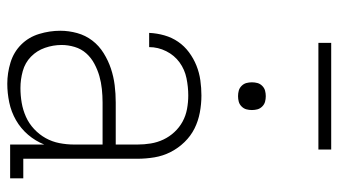

<svg xmlns="http://www.w3.org/2000/svg" viewBox="-226 -718 951 540"><g transform="rotate(90 250.0 -447.5)"><path d="M215 8Q185 8 155.5 -1Q126 -10 105 -31Q84 -52 75 -81.5Q66 -111 66 -141Q66 -165 72.5 -188.5Q79 -212 93.5 -231Q108 -250 129 -263Q150 -276 172.5 -283.5Q195 -291 219 -294Q243 -297 268 -297H386V-358Q386 -377 383 -395.5Q380 -414 372 -431Q364 -448 351 -462Q338 -476 321.5 -485Q305 -494 286 -497.5Q267 -501 248 -501Q224 -501 199.5 -496Q175 -491 155 -476.5Q135 -462 123.5 -439Q112 -416 112 -391H72Q73 -413 79 -434Q85 -455 97 -472.5Q109 -490 126.5 -503Q144 -516 164 -524Q184 -532 205.5 -535Q227 -538 248 -538Q272 -538 296 -533.5Q320 -529 341 -518.5Q362 -508 379 -490.5Q396 -473 407 -451.5Q418 -430 422 -406Q426 -382 426 -358V-37H481V0H386V-96Q376 -71 358.5 -50.5Q341 -30 317.5 -16.5Q294 -3 267.5 2.5Q241 8 215 8ZM227 -29Q248 -29 268.5 -32.5Q289 -36 308 -44.5Q327 -53 342.5 -67.5Q358 -82 368 -100Q378 -118 382 -138.5Q386 -159 386 -180V-260H268Q249 -260 230 -258Q211 -256 193.5 -251Q176 -246 159 -237Q142 -228 129.5 -214Q117 -200 111.5 -181.5Q106 -163 106 -145Q106 -121 114 -98Q122 -75 139 -58.5Q156 -42 179.5 -35.5Q203 -29 227 -29ZM250 -641Q242 -641 234.5 -643Q227 -645 221 -651Q215 -657 213 -664.5Q211 -672 211 -680Q211 -688 213 -695.5Q215 -703 221 -709Q227 -715 234.5 -717Q242 -719 250 -719Q258 -719 265.5 -717Q273 -715 279 -709Q285 -703 287 -695.5Q289 -688 289 -680Q289 -672 287 -664.5Q285 -657 279 -651Q273 -645 265.5 -643Q258 -641 250 -641ZM100 -867V-903H400V-867Z"/></g></svg>

Font: Iosevka Slab Extralight
Style: Regular
Weight: 200
Monospace: yes
Designer: Belleve Invis
Foundry: Belleve Invis
Version: Version 11.1.1; ttfautohint (v1.8.3)